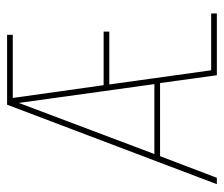

<svg xmlns="http://www.w3.org/2000/svg" viewBox="-65 -566 631 541"><g transform="rotate(-90 250.5 -295.5)"><path d="M2 0 226 -591H423V-575H245L281 -319H432V-303H283L323 -16H483V0H309L287 -160H81L20 0ZM87 -176H284L231 -558Z"/></g></svg>

Font: Alumni Sans Pinstripe
Style: Regular
Weight: 400
Designer: Robert E. Leuschke
Foundry: Robert E. Leuschke
Version: Version 1.010; ttfautohint (v1.8.4.7-5d5b)